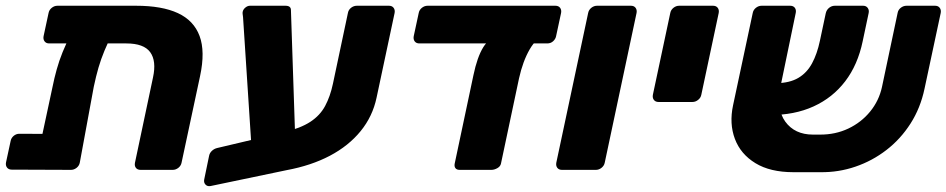

<svg xmlns="http://www.w3.org/2000/svg" viewBox="-21 -591 3293 668"><path d="M150.1 -439.9Q139.5 -439.9 134.1 -447.1Q128.6 -454.4 130.6 -465L148 -545.9Q150 -556.5 159.1 -563.8Q168.1 -571 178.8 -571H452.6Q542.6 -571 598 -545.3Q653.4 -519.6 673.4 -465.7Q693.4 -411.9 675.1 -326.4L610.7 -25.1Q608.7 -14.5 599.7 -7.2Q590.6 0 580 0H468Q457.4 0 451.9 -6.9Q446.5 -13.9 448.5 -24.5L511.3 -321.4Q523.8 -378.9 501.6 -409.4Q479.4 -439.9 418.4 -439.9ZM289.7 -508.6H334.2Q361.7 -508.6 369.7 -497.9Q377.6 -487.3 370.6 -474.8Q354.2 -443.1 342.4 -414.4Q330.5 -385.8 321.7 -355.9Q313 -326 305.2 -288.9L256.6 -25.1Q254.6 -14.5 245.6 -7.2Q236.5 0 225.9 0L19.8 -0.8Q9.1 -0.8 3.5 -8Q-2.1 -15.2 -0.1 -25.9L16 -100.5Q18 -111.1 26.7 -118.4Q35.5 -125.6 46.1 -125.6L126.7 -125.2L161.4 -287Q167.9 -319.5 176.3 -349.4Q184.6 -379.4 197 -410.1Q209.4 -440.9 227.3 -475.1Q235.4 -488.9 249.1 -498.8Q262.9 -508.6 289.7 -508.6Z M711.9 56.2Q700.9 58.4 694.1 51.4Q687.4 44.4 689.4 33.8L706.4 -48.6Q708.4 -58.9 716.3 -66.2Q724.2 -73.6 734.5 -76L966 -130.7Q1024.6 -144.9 1058.6 -167.1Q1092.6 -189.4 1110.2 -222.4Q1127.9 -255.4 1137.3 -299.6L1189.6 -546.5Q1191.6 -557.1 1200.7 -564.1Q1209.8 -571 1220.4 -571H1332.4Q1343 -571 1348.4 -563.8Q1353.9 -556.5 1351.9 -545.9L1289.2 -251.5Q1275.4 -185.9 1233.6 -134.7Q1191.9 -83.5 1126.7 -49.1Q1061.5 -14.8 976.2 1ZM857.6 -24 824.6 -531Q823.6 -539 823.1 -543Q822.6 -547 823.6 -551Q825.6 -559 833.1 -565Q840.6 -571 848.6 -571H972.2Q991.2 -571 991.2 -556L1008.2 -47Z M1578 0Q1568 0 1563.5 -6Q1559 -12 1561 -22L1626 -328.8Q1639.3 -392.6 1660.3 -426.6Q1681.3 -460.5 1710.8 -460.5H1870.9Q1845.9 -460.5 1821.9 -419.3Q1798 -378.1 1784.7 -318.1L1722 -22Q1720 -12 1709.4 -6Q1698.7 0 1688.7 0ZM1437.9 -439.9Q1427.3 -439.9 1421.8 -447.1Q1416.4 -454.4 1418.4 -465L1435.8 -545.9Q1437.8 -556.5 1446.8 -563.8Q1455.9 -571 1466.5 -571H1911.6Q1922.2 -571 1927.7 -563.8Q1933.1 -556.5 1931.1 -545.9L1913.7 -465Q1911.7 -455 1903.3 -447.4Q1894.9 -439.9 1883 -439.9Z M1934 0Q1923.4 0 1917.9 -7.2Q1912.5 -14.5 1914.5 -25.1L2025.3 -545.9Q2027.3 -556.5 2036.3 -563.8Q2045.4 -571 2056 -571H2174.2Q2184.9 -571 2190.3 -563.8Q2195.7 -556.5 2193.7 -545.9L2083 -25.1Q2081 -14.5 2071.9 -7.2Q2062.9 0 2052.2 0Z M2270 -236.2Q2259.4 -236.2 2253.9 -243.5Q2248.5 -250.7 2250.5 -261.4L2311 -545.9Q2313 -556.5 2322.1 -563.8Q2331.1 -571 2341.8 -571H2460Q2470.6 -571 2476.1 -563.8Q2481.5 -556.5 2479.5 -545.9L2419 -261.4Q2417 -250.7 2407.9 -243.5Q2398.9 -236.2 2388.2 -236.2Z M2831.9 -122.7Q2885.2 -122.4 2930.4 -143.7Q2975.5 -165.1 3006.4 -202.9Q3037.2 -240.7 3047.5 -288.2L3102.1 -546.5Q3104.1 -557.1 3113.2 -564.1Q3122.3 -571 3132.9 -571H3232.4Q3243 -571 3248.4 -563.8Q3253.9 -556.5 3251.9 -545.9L3195.6 -282.5Q3181.4 -215.1 3146.9 -161.2Q3112.4 -107.2 3063.1 -69.2Q3013.9 -31.2 2955.2 -11.2Q2896.6 8.9 2833.5 8.1H2739.6Q2658.5 8.1 2607.1 -23.4Q2555.6 -54.9 2535.8 -107.8Q2515.9 -160.8 2529.4 -224.5L2597.9 -545.9Q2599.9 -556.5 2608.9 -563.8Q2618 -571 2628.6 -571H2728.1Q2738.7 -571 2744.2 -564.1Q2749.6 -557.1 2747.6 -546.5L2695.9 -297.1Q2678.1 -213.2 2711 -168Q2743.9 -122.7 2807.5 -122.7ZM2656.7 -190.8 2679.5 -301.5Q2726.4 -302.2 2756.4 -319.9Q2786.4 -337.6 2804.2 -370.6Q2822 -403.5 2831.6 -449.2L2851.9 -544.6Q2854.5 -556.5 2863.6 -563.8Q2872.6 -571 2883.3 -571H2982.1Q2992.7 -571 2998.2 -563.1Q3003.6 -555.3 3001 -544.6L2980.4 -447.4Q2963.4 -365.6 2919.7 -308.3Q2876 -251 2809.4 -220.7Q2742.9 -190.4 2656.7 -190.8Z"/></svg>

Font: Rubik Light
Style: Italic
Weight: 300
Italic angle: -12°
Designer: Hubert and Fischer
Foundry: Hubert and Fischer
Version: Version 2.300;gftools[0.9.30]